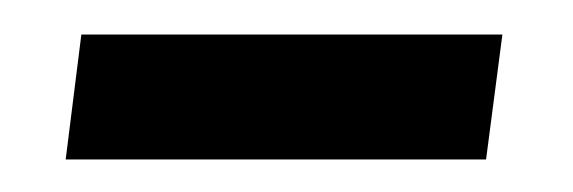

<svg xmlns="http://www.w3.org/2000/svg" viewBox="-20 -790 340 114"><path d="M28.3 -769.5H278.3L268.6 -695.3H19Z"/></svg>

Font: Merriweather
Style: Italic
Weight: 400
Italic angle: -7°
Designer: Eben Sorkin ( eben@eyebytes.com )
Foundry: Eben Sorkin ( eben@eyebytes.com )
Version: Version 1.005; ttfautohint (v0.97) -l 13 -r 13 -G 200 -x 24 